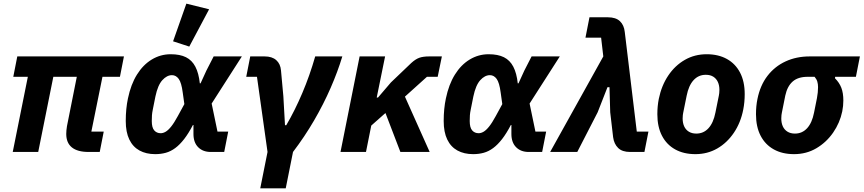

<svg xmlns="http://www.w3.org/2000/svg" viewBox="-20 -835 4745 1055"><path d="M528 0H467Q406 0 375 -25Q344 -50 344 -99Q344 -107 345 -119Q346 -131 348 -142L402 -413H273L190 0H50L133 -413H53L75 -525H661L639 -413H543L482 -112H550Z M1234 -112 1212 0H1138Q1095 0 1069 -26Q1043 -52 1043 -99V-148H1040Q1016 -102 992 -71Q968 -40 943 -21.5Q918 -3 891 4.5Q864 12 833 12Q783 12 746.5 -8Q710 -28 690.5 -68.5Q671 -109 671 -170Q671 -204 674 -235Q677 -266 683 -294Q699 -371 732.5 -425Q766 -479 814 -508Q862 -537 918 -537Q969 -537 1002 -520.5Q1035 -504 1053.5 -468.5Q1072 -433 1078 -377H1082L1114 -447L1154 -525H1309L1143 -266L1175 -112ZM863 -103Q876 -103 890 -111Q904 -119 920.5 -139.5Q937 -160 957 -197L993 -263L984 -327Q977 -381 962 -401.5Q947 -422 925 -422Q897 -422 872 -394.5Q847 -367 834 -305L820 -235Q816 -216 815 -202Q814 -188 814 -170Q814 -134 827.5 -118.5Q841 -103 863 -103ZM1129 -784 1020 -579 931 -608 1004 -815Z M1410 200 1450 0 1392 -413H1333L1355 -525H1434Q1475 -525 1498 -504.5Q1521 -484 1524 -448L1537 -306L1546 -147H1553Q1600 -227 1641 -323.5Q1682 -420 1712 -525H1861Q1836 -442 1797 -352.5Q1758 -263 1706 -173.5Q1654 -84 1590 0L1550 200Z M2180 0 2098 -214 2020 -145 1991 0H1851L1956 -525H2096L2050 -299H2057L2128 -382L2240 -489Q2263 -510 2284 -517.5Q2305 -525 2338 -525H2408L2385 -413H2326L2205 -304L2341 0Z M2981 -112 2959 0H2885Q2842 0 2816 -26Q2790 -52 2790 -99V-148H2787Q2763 -102 2739 -71Q2715 -40 2690 -21.5Q2665 -3 2638 4.5Q2611 12 2580 12Q2530 12 2493.5 -8Q2457 -28 2437.5 -68.5Q2418 -109 2418 -170Q2418 -204 2421 -235Q2424 -266 2430 -294Q2446 -371 2479.5 -425Q2513 -479 2561 -508Q2609 -537 2665 -537Q2716 -537 2749 -520.5Q2782 -504 2800.5 -468.5Q2819 -433 2825 -377H2829L2861 -447L2901 -525H3056L2890 -266L2922 -112ZM2610 -103Q2623 -103 2637 -111Q2651 -119 2667.5 -139.5Q2684 -160 2704 -197L2740 -263L2731 -327Q2724 -381 2709 -401.5Q2694 -422 2672 -422Q2644 -422 2619 -394.5Q2594 -367 2581 -305L2567 -235Q2563 -216 2562 -202Q2561 -188 2561 -170Q2561 -134 2574.5 -118.5Q2588 -103 2610 -103Z M3295 -525 3283 -628H3197L3219 -740H3320Q3364 -740 3386.5 -718.5Q3409 -697 3413 -659L3479 -112H3543L3521 0H3442Q3399 0 3376.5 -22Q3354 -44 3349 -81L3333 -218L3329 -356H3318L3264 -218L3152 0H3003Z M3801 12Q3737 12 3690 -14Q3643 -40 3617.5 -89Q3592 -138 3592 -207Q3592 -230 3594 -251Q3596 -272 3600 -292Q3615 -365 3652 -420Q3689 -475 3743 -506Q3797 -537 3863 -537Q3927 -537 3974 -511Q4021 -485 4046.5 -436Q4072 -387 4072 -318Q4072 -296 4070 -274.5Q4068 -253 4064 -233Q4050 -161 4012.5 -105.5Q3975 -50 3921 -19Q3867 12 3801 12ZM3806 -101Q3846 -101 3873 -130.5Q3900 -160 3911 -216L3930 -310Q3931 -315 3932 -323Q3933 -331 3933 -341Q3933 -366 3924.5 -384.5Q3916 -403 3899.5 -413.5Q3883 -424 3858 -424Q3818 -424 3791 -394.5Q3764 -365 3753 -309L3734 -215Q3733 -211 3732 -202.5Q3731 -194 3731 -184Q3731 -159 3739.5 -140.5Q3748 -122 3765 -111.5Q3782 -101 3806 -101Z M4683 -413H4569L4568 -405Q4592 -381 4603 -352.5Q4614 -324 4614 -283Q4614 -268 4612.5 -253Q4611 -238 4608 -223Q4595 -160 4558 -106.5Q4521 -53 4466 -20.5Q4411 12 4343 12Q4279 12 4232 -14Q4185 -40 4159.5 -89Q4134 -138 4134 -207Q4134 -230 4136 -251Q4138 -272 4142 -291Q4157 -366 4197 -418Q4237 -470 4296.5 -497.5Q4356 -525 4429 -525H4705ZM4456 -413H4418Q4365 -413 4335.5 -387Q4306 -361 4295 -310L4276 -215Q4275 -211 4274 -202.5Q4273 -194 4273 -184Q4273 -159 4281.5 -140.5Q4290 -122 4307 -111.5Q4324 -101 4348 -101Q4388 -101 4415 -130.5Q4442 -160 4453 -216L4469 -296Q4472 -313 4473.5 -327Q4475 -341 4475 -356Q4475 -373 4471 -386.5Q4467 -400 4456 -413Z"/></svg>

Font: IBM Plex Sans
Style: Bold Italic
Weight: 700
Italic angle: -11.31°
Designer: Mike Abbink, Paul van der Laan, Pieter van Rosmalen
Foundry: Bold Monday
Version: Version 3.201